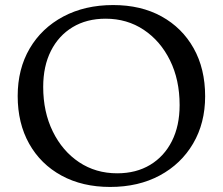

<svg xmlns="http://www.w3.org/2000/svg" viewBox="-20 -730 882 760"><path d="M416 10Q306 10 223.5 -35Q141 -80 95.5 -161Q50 -242 50 -350Q50 -457 97.5 -538Q145 -619 230.5 -664.5Q316 -710 428 -710Q538 -710 619.5 -665Q701 -620 746.5 -539Q792 -458 792 -349Q792 -243 744.5 -162Q697 -81 612.5 -35.5Q528 10 416 10ZM444 -44Q519 -44 574.5 -77.5Q630 -111 660.5 -171.5Q691 -232 691 -314Q691 -414 653 -491Q615 -568 549 -612Q483 -656 398 -656Q323 -656 267.5 -622.5Q212 -589 181.5 -528.5Q151 -468 151 -386Q151 -287 189 -209.5Q227 -132 293 -88Q359 -44 444 -44Z"/></svg>

Font: Hedvig Letters Serif
Style: Regular
Weight: 400
Designer: Alexander Örn & Tor Weibull
Foundry: Kanon Foundry
Version: Version 1.000